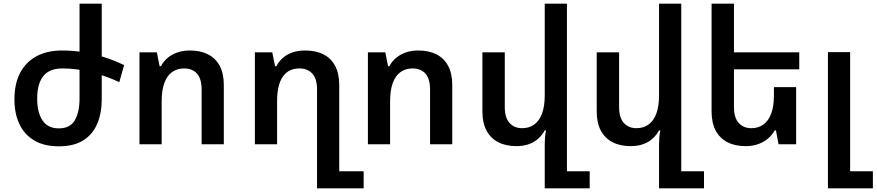

<svg xmlns="http://www.w3.org/2000/svg" viewBox="-20 -780 4739 1038"><path d="M317 -410Q247 -410 214 -368.5Q181 -327 181 -246Q181 -173 209.5 -129.5Q238 -86 298 -86Q359 -86 384.5 -130Q410 -174 410 -247V-760H530V-244Q530 -168 505.5 -110.5Q481 -53 430 -21Q379 11 298 11Q218 11 164.5 -21Q111 -53 84.5 -110Q58 -167 58 -243Q58 -327 88.5 -385.5Q119 -444 176.5 -475.5Q234 -507 317 -507Q375 -507 430 -498Q485 -489 540 -472Q595 -455 651 -428L625 -336Q557 -368 476.5 -389Q396 -410 317 -410Z M734 0V-497H828L843 -422H850Q863 -447 885 -466Q907 -485 937.5 -496Q968 -507 1007 -507Q1064 -507 1105 -486Q1146 -465 1168 -423.5Q1190 -382 1190 -321V0H1070V-296Q1070 -354 1045 -382Q1020 -410 975 -410Q938 -410 910.5 -390.5Q883 -371 868.5 -331.5Q854 -292 854 -233V0Z M1694 238V-296Q1694 -354 1668.5 -382Q1643 -410 1598 -410Q1540 -410 1509 -365.5Q1478 -321 1478 -233V0H1358V-497H1452L1467 -422H1474Q1487 -447 1508 -466Q1529 -485 1559.5 -496Q1590 -507 1629 -507Q1688 -507 1729 -486Q1770 -465 1792 -423.5Q1814 -382 1814 -321V146H1946V238Z M1969 0V-497H2063L2078 -422H2085Q2098 -447 2120 -466Q2142 -485 2172.5 -496Q2203 -507 2242 -507Q2299 -507 2340 -486Q2381 -465 2403 -423.5Q2425 -382 2425 -321V0H2305V-296Q2305 -354 2280 -382Q2255 -410 2210 -410Q2173 -410 2145.5 -390.5Q2118 -371 2103.5 -331.5Q2089 -292 2089 -233V0Z M3045 146H3168V238H2925V-1Q2925 -20 2926.5 -38Q2928 -56 2932 -75H2925Q2912 -51 2891 -31.5Q2870 -12 2840 -1Q2810 10 2772 10Q2714 10 2673 -11.5Q2632 -33 2610 -74.5Q2588 -116 2588 -177V-497H2709V-201Q2709 -144 2734.5 -115.5Q2760 -87 2803 -87Q2841 -87 2868.5 -107Q2896 -127 2910.5 -166.5Q2925 -206 2925 -264V-760H3045Z M3663 146H3786V238H3543V-1Q3543 -20 3544.5 -38Q3546 -56 3550 -75H3543Q3530 -51 3509 -31.5Q3488 -12 3458 -1Q3428 10 3390 10Q3332 10 3291 -11.5Q3250 -33 3228 -74.5Q3206 -116 3206 -177V-497H3327V-201Q3327 -144 3352.5 -115.5Q3378 -87 3421 -87Q3459 -87 3486.5 -107Q3514 -127 3528.5 -166.5Q3543 -206 3543 -264V-760H3663Z M4284 -309V0H4189L4175 -75H4168Q4155 -51 4132.5 -31.5Q4110 -12 4079.5 -1Q4049 10 4011 10Q3953 10 3912 -11.5Q3871 -33 3849 -74.5Q3827 -116 3827 -177V-760H3948V-201Q3948 -144 3973.5 -115.5Q3999 -87 4042 -87Q4080 -87 4107.5 -107Q4135 -127 4149.5 -166.5Q4164 -206 4164 -264V-309ZM3886 -497H4301V-405H3886Z M4456 238V-498H4576V146H4699V238Z"/></svg>

Font: Noto Sans Armenian SemiBold
Style: Regular
Weight: 600
Designer: Monotype Design Team
Foundry: Monotype Imaging Inc.
Version: Version 2.007